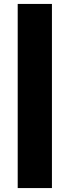

<svg xmlns="http://www.w3.org/2000/svg" viewBox="-20 -762 354 976"><path d="M70 194V-742H244V194Z"/></svg>

Font: MOST Montserrat ExtraBold
Style: Regular
Weight: 800
Designer: Julieta Ulanovsky
Foundry: Julieta Ulanovsky
Version: Version 8.000;March 11, 2024;FontCreator 15.0.0.2926 64-bit